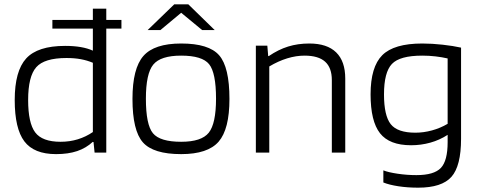

<svg xmlns="http://www.w3.org/2000/svg" viewBox="-20 -705 2221 887"><path d="M541 -613V-573H471V0H417L412 -49H409V-50Q378 -21 336.5 -7Q295 7 239 7Q137 7 92.5 -52Q48 -111 48 -243Q48 -377 101 -435Q154 -493 281 -493Q321 -493 353 -487.5Q385 -482 409 -471V-573H222V-613H409V-665H471V-613ZM287 -437Q185 -437 147.5 -394.5Q110 -352 110 -243Q110 -137 142.5 -93.5Q175 -50 260 -50Q302 -50 339.5 -61.5Q377 -73 409 -95V-415Q383 -426 353.5 -431.5Q324 -437 287 -437Z M1040 -248Q1040 -108 990 -50.5Q940 7 817 7Q688 7 640 -47.5Q592 -102 592 -248Q592 -389 642.5 -446.5Q693 -504 817 -504Q945 -504 992.5 -449.5Q1040 -395 1040 -248ZM654 -249Q654 -129 686.5 -89.5Q719 -50 817 -50Q911 -50 944.5 -92Q978 -134 978 -249Q978 -369 946 -408.5Q914 -448 817 -448Q722 -448 688 -406.5Q654 -365 654 -249ZM972 -566H914L817 -646L721 -566H662L785 -685H850Z M1224 0H1162V-494H1215L1219 -446H1222Q1266 -476 1311 -490Q1356 -504 1409 -504Q1491 -504 1533 -463Q1575 -422 1575 -342V0H1513V-335Q1513 -392 1482 -420Q1451 -448 1387 -448Q1348 -448 1307 -435.5Q1266 -423 1224 -398Z M1912 162Q1863 162 1820.5 155.5Q1778 149 1751 138V82Q1773 91 1816.5 97.5Q1860 104 1904 104Q1985 104 2016.5 71Q2048 38 2048 -48V-82Q2011 -58 1968 -46Q1925 -34 1879 -34Q1779 -34 1735.5 -89.5Q1692 -145 1692 -269Q1692 -396 1746 -450Q1800 -504 1931 -504Q1976 -504 2025 -498.5Q2074 -493 2110 -485V-64Q2110 62 2065.5 112Q2021 162 1912 162ZM1931 -448Q1827 -448 1790.5 -409.5Q1754 -371 1754 -269Q1754 -171 1785 -131.5Q1816 -92 1899 -92Q1937 -92 1975.5 -102.5Q2014 -113 2048 -133V-435Q2022 -441 1992 -444.5Q1962 -448 1931 -448Z"/></svg>

Font: Blinker Light
Style: Regular
Weight: 300
Designer: Juergen Huber
Foundry: supertype
Version: Version 1.017;hotconv 1.0.117;makeotfexe 2.5.65602